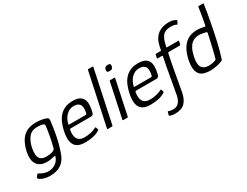

<svg xmlns="http://www.w3.org/2000/svg" viewBox="-95 -1341 2831 2204"><g transform="rotate(-30 1320.5 -238.5)"><path d="M41 -242Q56 -309 85 -362.5Q114 -416 165.5 -447Q217 -478 298 -478Q336 -478 373 -472Q410 -466 436 -454Q450 -449 453 -439Q456 -429 454 -408Q446 -336 427.5 -236.5Q409 -137 372 -29Q343 57 284.5 96.5Q226 136 137 136Q102 136 63.5 126Q25 116 -4 92Q-8 87 -8.5 83.5Q-9 80 -6 76Q-4 72 0.5 66.5Q5 61 9 55.5Q13 50 16 47Q21 41 24.5 40.5Q28 40 32 44Q46 53 64.5 61.5Q83 70 105 75.5Q127 81 148 81Q177 81 205.5 71Q234 61 258 39Q282 17 297 -21Q297 -23 297.5 -24.5Q298 -26 299 -28Q301 -35 296.5 -36Q292 -37 284 -35Q264 -30 238 -25.5Q212 -21 188 -21Q125 -21 87 -47.5Q49 -74 37.5 -123.5Q26 -173 41 -242ZM116 -250Q106 -200 109 -161Q112 -122 136 -100Q160 -78 209 -78Q231 -78 253.5 -81Q276 -84 295 -91Q307 -95 315.5 -102Q324 -109 326 -117Q335 -145 343 -181.5Q351 -218 358 -256.5Q365 -295 370.5 -328Q376 -361 378 -383Q380 -390 379 -399Q378 -408 368 -413Q357 -419 334 -422.5Q311 -426 286 -426Q212 -426 172.5 -377.5Q133 -329 116 -250Z M531 -237Q542 -284 560 -328Q578 -372 608 -406.5Q638 -441 681 -461Q724 -481 783 -481Q845 -481 877.5 -463Q910 -445 922.5 -414.5Q935 -384 933.5 -347.5Q932 -311 924 -274Q917 -237 907 -228Q897 -219 883 -219H611Q608 -219 604 -217Q600 -215 598 -206Q590 -161 597 -125Q604 -89 630 -69.5Q656 -50 704 -50Q740 -50 780.5 -58.5Q821 -67 848 -82Q855 -86 861 -87.5Q867 -89 869 -79L877 -54Q879 -48 877 -45.5Q875 -43 867 -39Q830 -15 780.5 -5Q731 5 681 5Q619 5 584 -13.5Q549 -32 534 -65.5Q519 -99 519.5 -143Q520 -187 531 -237ZM854 -286Q860 -313 860.5 -337.5Q861 -362 852.5 -381.5Q844 -401 824 -412.5Q804 -424 769 -424Q735 -424 708.5 -410.5Q682 -397 663 -376Q644 -355 632 -330.5Q620 -306 614 -283Q611 -273 612 -269.5Q613 -266 620 -266Q673 -266 726.5 -266Q780 -266 834 -266Q843 -266 847.5 -269.5Q852 -273 854 -286Z M971 -7 1119 -701Q1120 -708 1127 -708H1183Q1192 -708 1190 -701L1043 -7Q1041 0 1033 0H977Q970 0 971 -7Z M1377 -602Q1373 -584 1363.5 -574.5Q1354 -565 1329 -565Q1305 -565 1298.5 -574.5Q1292 -584 1296 -602Q1299 -619 1310 -628.5Q1321 -638 1345 -638Q1371 -638 1375.5 -628.5Q1380 -619 1377 -602ZM1246 -7Q1245 0 1237 0H1181Q1174 0 1175 -7L1272 -465Q1274 -472 1281 -472H1337Q1340 -472 1342 -470Q1344 -468 1343 -465Z M1398 -237Q1409 -284 1427 -328Q1445 -372 1475 -406.5Q1505 -441 1548 -461Q1591 -481 1650 -481Q1712 -481 1744.5 -463Q1777 -445 1789.5 -414.5Q1802 -384 1800.5 -347.5Q1799 -311 1791 -274Q1784 -237 1774 -228Q1764 -219 1750 -219H1478Q1475 -219 1471 -217Q1467 -215 1465 -206Q1457 -161 1464 -125Q1471 -89 1497 -69.5Q1523 -50 1571 -50Q1607 -50 1647.5 -58.5Q1688 -67 1715 -82Q1722 -86 1728 -87.5Q1734 -89 1736 -79L1744 -54Q1746 -48 1744 -45.5Q1742 -43 1734 -39Q1697 -15 1647.5 -5Q1598 5 1548 5Q1486 5 1451 -13.5Q1416 -32 1401 -65.5Q1386 -99 1386.5 -143Q1387 -187 1398 -237ZM1721 -286Q1727 -313 1727.5 -337.5Q1728 -362 1719.5 -381.5Q1711 -401 1691 -412.5Q1671 -424 1636 -424Q1602 -424 1575.5 -410.5Q1549 -397 1530 -376Q1511 -355 1499 -330.5Q1487 -306 1481 -283Q1478 -273 1479 -269.5Q1480 -266 1487 -266Q1540 -266 1593.5 -266Q1647 -266 1701 -266Q1710 -266 1714.5 -269.5Q1719 -273 1721 -286Z M1737 235Q1703 235 1683.5 228.5Q1664 222 1665 222Q1660 220 1662 211Q1663 207 1665 200Q1667 193 1668.5 185.5Q1670 178 1671 175Q1672 170 1673.5 169.5Q1675 169 1680 170Q1695 176 1709.5 178.5Q1724 181 1740 181Q1789 181 1817 149.5Q1845 118 1856 63Q1869 -6 1879.5 -66.5Q1890 -127 1900 -183Q1910 -239 1920.5 -294Q1931 -349 1943 -407Q1944 -416 1935 -416Q1920 -416 1905.5 -416Q1891 -416 1877 -416Q1874 -416 1872.5 -418Q1871 -420 1871 -424Q1874 -434 1876 -444Q1878 -454 1880 -464Q1880 -468 1883 -470Q1886 -472 1890 -472Q1910 -472 1923 -472Q1936 -472 1949 -472Q1957 -472 1958 -480Q1965 -523 1978.5 -566.5Q1992 -610 2025 -647Q2053 -678 2097 -695Q2141 -712 2202 -712Q2231 -712 2253.5 -703.5Q2276 -695 2285 -689Q2291 -686 2291.5 -683Q2292 -680 2290 -677Q2286 -669 2282 -661Q2278 -653 2274 -645Q2271 -640 2268.5 -639Q2266 -638 2263 -640Q2253 -647 2233.5 -651.5Q2214 -656 2187 -656Q2143 -656 2113 -641Q2083 -626 2066 -593Q2051 -568 2043 -538Q2035 -508 2029 -481Q2027 -472 2035 -472Q2067 -472 2105 -472Q2143 -472 2185 -472Q2189 -472 2190 -470.5Q2191 -469 2190 -463Q2189 -458 2186.5 -446Q2184 -434 2182 -424Q2181 -421 2178.5 -418.5Q2176 -416 2172 -416Q2144 -416 2120.5 -416Q2097 -416 2074.5 -416Q2052 -416 2024 -416Q2022 -416 2018.5 -414Q2015 -412 2014 -407Q2013 -403 2011.5 -396Q2010 -389 2008.5 -381.5Q2007 -374 2006 -369Q1997 -325 1987.5 -276Q1978 -227 1968.5 -173.5Q1959 -120 1948.5 -61Q1938 -2 1926 63Q1911 144 1868 189.5Q1825 235 1737 235Z M2178 -230Q2195 -306 2223 -353.5Q2251 -401 2285.5 -427.5Q2320 -454 2356.5 -463.5Q2393 -473 2426 -473Q2453 -473 2478 -469.5Q2503 -466 2518 -462Q2529 -459 2533.5 -459.5Q2538 -460 2540 -469Q2544 -486 2548.5 -511.5Q2553 -537 2558 -565Q2563 -593 2567 -619Q2571 -645 2574 -664Q2577 -683 2578 -689Q2578 -697 2581 -699Q2584 -701 2588 -701H2643Q2646 -701 2648.5 -700Q2651 -699 2650 -695Q2643 -645 2633.5 -589.5Q2624 -534 2613 -475.5Q2602 -417 2590 -358.5Q2578 -300 2565 -243.5Q2552 -187 2538.5 -136Q2525 -85 2511 -42Q2508 -35 2503.5 -29.5Q2499 -24 2483 -18Q2456 -8 2414 0.5Q2372 9 2327 9Q2287 8 2253 -2Q2219 -12 2199 -35Q2174 -64 2168.5 -112.5Q2163 -161 2178 -230ZM2250 -229Q2236 -163 2242.5 -126Q2249 -89 2271 -73Q2288 -57 2316.5 -52Q2345 -47 2377.5 -51Q2410 -55 2435 -65Q2441 -68 2445 -71Q2449 -74 2450 -79Q2457 -104 2465.5 -137.5Q2474 -171 2482.5 -207Q2491 -243 2498.5 -276.5Q2506 -310 2512 -337Q2518 -364 2521 -378Q2523 -387 2520 -391Q2517 -395 2511 -397Q2489 -403 2463 -407Q2437 -411 2417 -411Q2398 -411 2374 -404.5Q2350 -398 2326.5 -380Q2303 -362 2283 -325.5Q2263 -289 2250 -229Z"/></g></svg>

Font: Glory
Style: Italic
Weight: 400
Italic angle: -12°
Designer: Robert Leuschke
Foundry: Robert Leuschke
Version: Version 1.011